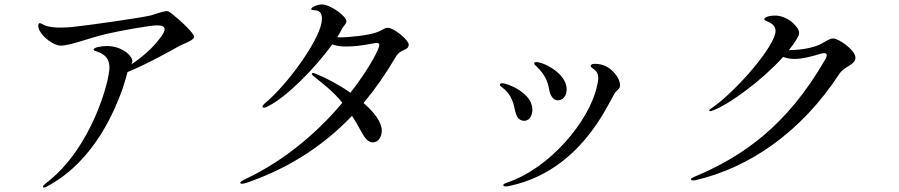

<svg xmlns="http://www.w3.org/2000/svg" viewBox="-20 -808 4040 863"><path d="M753 -746C743 -754 736 -758 730 -758C715 -758 678 -745 659 -739C616 -728 375 -694 316 -688C294 -685 272 -684 252 -684C228 -684 207 -686 190 -691C174 -696 165 -704 159 -704C155 -704 152 -700 152 -692C152 -688 153 -682 156 -674C173 -638 223 -603 253 -603C296 -603 380 -637 456 -655C521 -670 653 -694 687 -694C710 -694 720 -688 720 -677C720 -670 716 -660 707 -647C667 -590 614 -548 571 -519C573 -524 575 -528 575 -532C575 -560 525 -601 461 -601C434 -601 401 -595 401 -585C401 -582 404 -580 407 -579C445 -569 472 -549 472 -504C472 -447 394 -142 186 16C180 21 173 27 173 30C173 33 174 35 178 35C181 35 186 33 193 29C410 -87 499 -323 530 -406C540 -435 546 -458 553 -484C639 -519 752 -582 780 -598C803 -611 828 -618 845 -631C850 -635 852 -639 852 -643C852 -659 792 -715 753 -746Z M1723 -683C1707 -683 1700 -672 1671 -662C1640 -650 1551 -640 1509 -640C1506 -640 1501 -640 1496 -641C1505 -655 1513 -669 1518 -680C1524 -691 1537 -701 1537 -712C1537 -736 1464 -788 1427 -788C1411 -788 1379 -778 1379 -767C1379 -762 1386 -763 1395 -762C1414 -762 1427 -751 1427 -725C1427 -719 1426 -712 1425 -705C1409 -617 1268 -424 1173 -346C1164 -338 1160 -332 1160 -329C1160 -325 1163 -324 1167 -324C1171 -324 1177 -326 1182 -329C1271 -372 1402 -509 1474 -609C1493 -600 1517 -599 1539 -599C1600 -599 1661 -615 1672 -615C1681 -615 1685 -613 1685 -604C1685 -591 1642 -502 1555 -391C1506 -426 1449 -456 1398 -477C1392 -479 1390 -480 1387 -480C1384 -480 1382 -478 1382 -476C1382 -474 1383 -471 1388 -467C1433 -430 1475 -400 1519 -346C1419 -227 1272 -92 1081 -2C1069 4 1060 9 1060 13C1060 16 1063 18 1068 18C1073 18 1080 16 1087 14C1260 -45 1421 -140 1562 -287C1577 -265 1592 -239 1608 -209C1619 -188 1636 -168 1655 -168C1678 -168 1696 -189 1696 -221C1696 -258 1663 -303 1614 -345C1665 -406 1713 -474 1758 -551C1781 -592 1817 -578 1817 -608C1817 -628 1751 -683 1723 -683Z M2487 -357C2511 -357 2527 -378 2527 -407C2527 -477 2425 -529 2390 -529C2385 -529 2381 -527 2381 -523C2381 -519 2386 -514 2391 -510C2430 -473 2442 -442 2449 -403C2454 -376 2468 -357 2487 -357ZM2253 30C2257 30 2266 29 2273 27C2588 -41 2709 -334 2742 -387C2751 -403 2767 -406 2767 -425C2767 -461 2725 -504 2695 -514C2675 -521 2661 -521 2652 -521C2643 -521 2635 -518 2635 -511C2635 -506 2643 -502 2653 -494C2664 -485 2669 -474 2669 -458C2669 -445 2666 -432 2662 -415C2625 -260 2451 -52 2261 12C2247 17 2242 20 2242 24C2242 27 2246 30 2253 30ZM2336 -265C2363 -265 2373 -294 2373 -315C2373 -391 2260 -434 2237 -434C2229 -434 2227 -430 2227 -427C2227 -423 2231 -419 2237 -415C2282 -382 2289 -339 2295 -311C2301 -282 2314 -265 2336 -265Z M3726 -635C3710 -635 3698 -626 3675 -613C3643 -594 3580 -583 3534 -583H3526C3540 -600 3552 -617 3562 -634C3568 -644 3572 -652 3572 -660C3572 -687 3520 -738 3464 -738C3450 -738 3436 -736 3426 -732C3420 -729 3415 -726 3415 -722C3415 -719 3418 -716 3426 -713C3450 -704 3466 -690 3466 -669C3466 -604 3294 -403 3183 -325C3172 -318 3168 -315 3168 -311C3168 -309 3170 -308 3172 -308C3175 -308 3180 -310 3186 -312C3262 -342 3404 -446 3500 -552C3517 -546 3534 -543 3551 -543C3586 -543 3624 -553 3671 -567C3679 -569 3681 -569 3685 -569C3692 -569 3696 -567 3696 -560C3696 -556 3695 -551 3690 -542C3517 -241 3316 -103 3100 -13C3090 -9 3086 -6 3086 -3C3086 1 3088 3 3095 3C3098 3 3100 3 3106 2C3347 -54 3580 -212 3752 -475C3776 -512 3825 -515 3825 -549C3825 -583 3749 -635 3726 -635Z"/></svg>

Font: Shippori Mincho OTF Medium
Style: Regular
Weight: 500
Designer: FONTDASU
Foundry: FONTDASU / Google Inc. / but / Adobe
Version: Version 3.300;hotconv 1.0.109;makeotfexe 2.5.65596